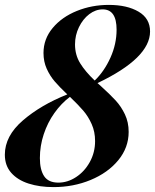

<svg xmlns="http://www.w3.org/2000/svg" viewBox="-22 -742 627 776"><path d="M372.1 -406.2 386.7 -393.1Q423.3 -359.9 445.6 -335.7Q467.8 -311.5 482.9 -279.8Q498 -248 498 -209Q498 -145.5 456.1 -94.5Q414.1 -43.5 344.2 -14.6Q274.4 14.2 194.3 14.2Q138.2 14.2 93.8 0Q49.3 -14.2 23.4 -43.5Q-2.4 -72.8 -2.4 -116.7Q-2.4 -192.4 70.3 -255.1Q143.1 -317.9 250 -360.4Q218.8 -390.1 199.2 -412.8Q179.7 -435.5 166.7 -464.4Q153.8 -493.2 153.8 -527.8Q153.8 -584.5 190.9 -628.9Q228 -673.3 288.6 -697.8Q349.1 -722.2 417.5 -722.2Q491.7 -722.2 538.1 -694.8Q584.5 -667.5 584.5 -614.7Q584.5 -507.3 372.1 -406.2ZM449.2 -622.1Q449.2 -704.1 393.1 -704.1Q364.3 -704.1 338.6 -684.6Q313 -665 297.1 -632.3Q281.2 -599.6 281.2 -562.5Q281.2 -520 302 -486.3Q322.8 -452.6 360.8 -416.5Q399.4 -453.6 424.3 -508.8Q449.2 -564 449.2 -622.1ZM362.3 -171.9Q362.3 -209.5 348.6 -240.2Q335 -271 314.5 -294.9Q293.9 -318.8 260.7 -350.6Q225.6 -324.2 198 -285.4Q170.4 -246.6 154.8 -199.5Q139.2 -152.3 139.2 -103Q139.2 -55.7 156.5 -29.8Q173.8 -3.9 213.9 -3.9Q251.5 -3.9 285.6 -26.4Q319.8 -48.8 341.1 -87.4Q362.3 -126 362.3 -171.9Z"/></svg>

Font: TypoPRO Playfair Display
Style: Bold Italic
Weight: 700
Italic angle: -14.9847°
Designer: Claus Eggers Sørensen
Foundry: Claus Eggers Sørensen
Version: Version 1.004;PS 001.004;hotconv 1.0.70;makeotf.lib2.5.58329